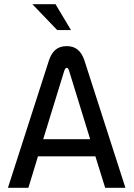

<svg xmlns="http://www.w3.org/2000/svg" viewBox="-20 -900 640 920"><path d="M215 -612 18 0H116L162 -151H437L484 0H581L384 -612C368 -658 341 -679 300 -679C251 -679 229 -651 215 -612ZM135 -880 254 -756H320L246 -880ZM187 -233 288 -561C292 -572 296 -575 300 -575C305 -575 308 -570 311 -561L412 -233Z"/></svg>

Font: LT Wave Mono
Style: Regular
Weight: 400
Designer: Daniel Lyons
Version: Version 2.5 (Glyphs App)